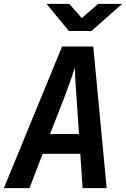

<svg xmlns="http://www.w3.org/2000/svg" viewBox="-29 -970 650 990"><path d="M-9 0 291 -730H452L521 0H397L385 -177H191L123 0ZM229 -279H378L365 -475Q361 -524 359 -563.5Q357 -603 357 -621Q351 -603 337.5 -563.5Q324 -524 306 -476ZM326 -810 211 -950H328L393 -877L477 -950H601L442 -810Z"/></svg>

Font: JetBrains Mono NL
Style: Bold Italic
Weight: 700
Italic angle: -9°
Designer: Philipp Nurullin, Konstantin Bulenkov
Foundry: JetBrains
Version: Version 2.304; ttfautohint (v1.8.4.7-5d5b)